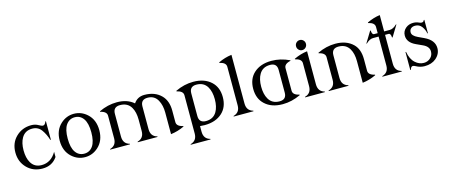

<svg xmlns="http://www.w3.org/2000/svg" viewBox="-54 -1465 5590 2383"><g transform="rotate(-15 2741.5 -273.5)"><path d="M320.3 9.8Q200.7 9.8 123 -68.8Q43.9 -148.9 43.9 -268.6Q43.9 -391.1 123 -468.3Q203.6 -546.9 320.3 -546.9Q372.1 -546.9 413.1 -522.5Q443.8 -503.9 462.9 -503.9Q488.8 -503.9 503.4 -546.9H510.7V-309.6H503.4Q479.5 -387.2 438.5 -443.8Q396 -502.4 320.3 -502.4Q229 -502.4 185.1 -427.2Q148.9 -365.2 148.9 -268.6Q148.9 -171.9 185.1 -109.9Q229 -34.7 320.3 -34.7Q441.4 -34.7 510.7 -154.3V-87.4Q444.3 9.8 320.3 9.8Z M698.7 -56.6Q613.3 -133.8 613.3 -268.6Q613.3 -403.3 698.7 -480.5Q772 -546.9 867.7 -546.9Q963.4 -546.9 1036.6 -480.5Q1122.1 -403.3 1122.1 -268.6Q1122.1 -133.8 1036.6 -56.6Q963.4 9.8 867.7 9.8Q772 9.8 698.7 -56.6ZM979.5 -94.2Q1019.5 -152.3 1019.5 -268.6Q1019.5 -384.8 979.5 -442.9Q938.5 -502.4 867.7 -502.4Q797.4 -502.4 755.9 -442.9Q715.8 -385.3 715.8 -268.6Q715.8 -151.9 755.9 -94.2Q796.9 -34.7 867.7 -34.7Q938.5 -34.7 979.5 -94.2Z M1190.4 0V-7.3Q1273.4 -29.8 1273.4 -122.1V-413.6Q1273.4 -467.8 1190.4 -485.8V-492.7Q1303.7 -546.9 1420.4 -546.9Q1554.2 -546.9 1636.7 -474.6Q1685.1 -546.9 1774.4 -546.9Q1910.2 -546.9 1989.7 -465.8Q2059.6 -394.5 2059.6 -268.6V-120.1Q2059.6 -65.9 2142.6 -47.9V-41Q2058.6 -1 1969.2 9.8V-268.6Q1969.2 -360.8 1933.1 -427.2Q1892.1 -502.4 1803.7 -502.4Q1715.3 -502.4 1715.3 -414.1V-122.1Q1715.3 -28.8 1798.3 -7.3V0H1544.4V-7.3Q1627.4 -29.8 1627.4 -122.1V-268.6Q1627.4 -365.2 1591.3 -427.2Q1547.4 -502.4 1449.7 -502.4Q1361.3 -502.4 1361.3 -414.1V-122.1Q1361.3 -28.8 1444.3 -7.3V0Z M2431.2 -34.7Q2526.4 -34.7 2570.3 -109.9Q2606.4 -171.9 2606.4 -268.6Q2606.4 -365.2 2570.3 -427.2Q2526.9 -502.4 2431.2 -502.4Q2342.8 -502.4 2342.8 -414.1V-123Q2342.8 -34.7 2431.2 -34.7ZM2171.9 200.2V192.9Q2254.9 170.9 2254.9 78.1V-413.6Q2254.9 -467.8 2171.9 -485.8V-492.7Q2285.2 -546.9 2401.9 -546.9Q2544.9 -546.9 2629.9 -468.3Q2709 -395 2709 -268.6Q2709 -142.1 2629.9 -68.8Q2544.9 9.8 2401.9 9.8Q2372.1 9.8 2342.8 6.3V78.1Q2342.8 171.4 2425.8 192.9V200.2Z M2777.3 0V-7.3Q2860.4 -29.3 2860.4 -122.1V-617.2Q2860.4 -671.4 2777.3 -689.5V-696.3Q2861.8 -736.8 2948.2 -747.1V-122.1Q2948.2 -28.8 3031.2 -7.3V0Z M3377.4 -34.7Q3465.8 -34.7 3465.8 -123V-414.1Q3465.8 -502.4 3377.4 -502.4Q3282.2 -502.4 3238.3 -427.2Q3202.1 -365.2 3202.1 -268.6Q3202.1 -171.9 3238.3 -109.9Q3281.7 -34.7 3377.4 -34.7ZM3406.7 9.8Q3262.2 9.8 3178.7 -68.8Q3099.6 -142.1 3099.6 -268.6Q3099.6 -395 3178.7 -468.3Q3263.7 -546.9 3406.7 -546.9Q3523.4 -546.9 3636.7 -492.7V-485.8Q3553.7 -467.8 3553.7 -413.6V-123.5Q3553.7 -69.3 3636.7 -51.3V-44.4Q3523.4 9.8 3406.7 9.8Z M3768.6 -686.5Q3787.1 -705.1 3813.5 -705.1Q3839.8 -705.1 3858.4 -686.5Q3877 -668 3877 -640.9Q3877 -613.8 3858.4 -595Q3839.8 -576.2 3813.5 -576.2Q3787.1 -576.2 3768.6 -595Q3750 -613.8 3750 -640.9Q3750 -668 3768.6 -686.5ZM3695.3 0V-7.3Q3778.3 -29.3 3778.3 -122.1V-417Q3778.3 -471.2 3695.3 -489.3V-496.1Q3779.8 -536.6 3866.2 -546.9V-122.1Q3866.2 -28.8 3949.2 -7.3V0Z M3998 0V-7.3Q4081.1 -29.8 4081.1 -122.1V-413.6Q4081.1 -467.8 3998 -485.8V-492.7Q4111.3 -546.9 4228 -546.9Q4369.6 -546.9 4453.1 -465.8Q4522.9 -397.9 4522.9 -268.6V-120.1Q4522.9 -65.9 4606 -47.9V-41Q4522 -1 4432.6 9.8V-268.6Q4432.6 -365.2 4396.5 -427.2Q4352.5 -502.4 4257.3 -502.4Q4168.9 -502.4 4168.9 -414.1V-122.1Q4168.9 -28.8 4252 -7.3V0Z M4688 0V-7.3Q4771 -29.3 4771 -122.1V-493.2H4698.7Q4654.8 -493.2 4608.4 -447.8H4601.1L4688.5 -591.3H4695.8Q4697.8 -537.1 4726.1 -537.1H4771V-617.2Q4771 -671.4 4688 -689.5V-696.3Q4772.5 -737.3 4854 -747.1V-537.1H4926.3Q4970.2 -537.1 5016.6 -582.5H5023.9L4936.5 -439H4929.2Q4927.2 -493.2 4898.9 -493.2H4854V-122.1Q4854 -28.8 4937 -7.3V0Z M5230 9.8Q5172.9 9.8 5121.1 -19Q5099.1 -31.2 5086.4 -31.2Q5061 -31.2 5050.8 9.8H5043.5V-221.2H5050.8Q5066.9 -125.5 5121.6 -76.2Q5170.4 -32.2 5231 -32.2Q5283.2 -32.2 5319.8 -68.8Q5351.1 -100.1 5351.1 -148.4Q5351.1 -210.4 5275.9 -245.1L5192.9 -283.2Q5087.9 -331.5 5087.9 -419.9Q5087.9 -478.5 5134.8 -516.1Q5173.8 -546.9 5228 -546.9Q5268.1 -546.9 5297.9 -532.2Q5317.9 -522.5 5334 -522.5Q5357.9 -522.5 5365.7 -546.9H5373V-375H5365.7Q5359.4 -420.4 5328.1 -463.4Q5296.9 -506.3 5242.7 -506.3Q5210.9 -506.3 5190.9 -490.7Q5168.5 -473.1 5168.5 -439.9Q5168.5 -396.5 5239.3 -363.3L5314.5 -328.1Q5439 -270 5439 -166.5Q5439 -91.3 5376.5 -38.1Q5319.8 9.8 5230 9.8Z"/></g></svg>

Font: Modern Antiqua
Style: Book
Weight: 400
Designer: Wojciech Kalinowski "wmk69" (wmk69@o2.pl)
Foundry: Wojciech Kalinowski "wmk69" (wmk69@o2.pl)
Version: Version 3.1.0; 2021-05-28